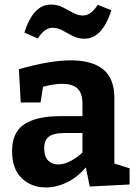

<svg xmlns="http://www.w3.org/2000/svg" viewBox="-20 -811 601 843"><path d="M374 8 357 -76Q319 -32 273.5 -10Q228 12 181 12Q117 12 75 -29Q33 -70 33 -147Q33 -231 87.5 -266Q142 -301 243 -301H342V-356Q342 -403 319.5 -423Q297 -443 254 -443Q217 -443 169 -430L158 -361H71L63 -507Q198 -546 291 -546Q385 -546 433.5 -506Q482 -466 482 -382V-93L549 -72V-1ZM174 -161Q174 -123 191.5 -106Q209 -89 236 -89Q260 -89 288 -103Q316 -117 342 -141V-227H266Q214 -227 194 -210.5Q174 -194 174 -161ZM351 -641Q323 -641 299.5 -653Q276 -665 255 -677Q234 -689 211 -689Q175 -689 146 -642L87 -668Q126 -791 203 -791Q232 -791 255.5 -779Q279 -767 300.5 -755Q322 -743 344 -743Q380 -743 409 -790L469 -766Q429 -641 351 -641Z"/></svg>

Font: Bitter
Style: Bold
Weight: 700
Designer: Sol Matas, and Bitter project Authors
Foundry: Sol Matas
Version: Version 2.001